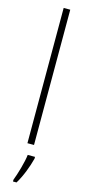

<svg xmlns="http://www.w3.org/2000/svg" viewBox="-148 -791 473 1042"><g transform="rotate(15 88.0 -269.5)"><path d="M107 0V-760H70V0ZM129 71V61H88C84 101 62 175 48 211V221H68C95 177 117 118 129 71Z"/></g></svg>

Font: Noto Sans Telugu ExtraCondensed ExtraLight
Style: Regular
Weight: 200
Width: 2
Designer: Jelle Bosma - Monotype Design Team
Foundry: Monotype Imaging Inc.
Version: Version 2.005